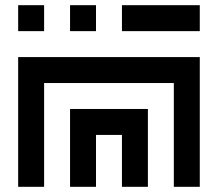

<svg xmlns="http://www.w3.org/2000/svg" viewBox="-20 -720 840 740"><path d="M50 -700V-600H150V-700ZM250 -700V-600H350V-700ZM450 -600H750V-700H450ZM50 -500V0H150V-400H650V0H750V-500ZM250 -300V0H350V-200H450V0H550V-300Z"/></svg>

Font: Mourier
Style: Regular
Weight: 400
Designer: Eric Mourier
Foundry: Velvetyne Type Foundry
Version: Version 2.000;hotconv 1.0.109;makeotfexe 2.5.65596